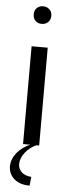

<svg xmlns="http://www.w3.org/2000/svg" viewBox="-60 -721 352 955"><g transform="rotate(5 116.0 -243.5)"><path d="M156.2 0H75.7V-488.3H156.2ZM115.7 -603.5Q96.2 -603.5 84.2 -615.7Q72.3 -627.9 72.3 -647.9Q72.3 -667 84.2 -679.2Q96.2 -691.4 115.7 -691.4Q135.3 -691.4 147.7 -679.2Q160.2 -667 160.2 -647.9Q160.2 -627.9 147.7 -615.7Q135.3 -603.5 115.7 -603.5ZM126 203.1Q76.7 203.1 48.6 178.2Q20.5 153.3 20.5 116.2Q20.5 80.1 46.1 48.1Q71.8 16.1 115.7 -2H147Q110.4 13.2 87.6 42.5Q64.9 71.8 64.9 100.6Q64.9 123.5 81.5 140.1Q98.1 156.7 130.9 159.2Z"/></g></svg>

Font: Kumbh Sans
Style: Regular
Weight: 400
Version: Version 1.005